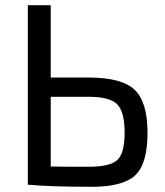

<svg xmlns="http://www.w3.org/2000/svg" viewBox="-20 -710 634 738"><path d="M175 -412H321Q448 -412 497.5 -365Q547 -318 547 -200Q547 -80 499.5 -36Q452 8 334 8Q176 8 89 0H87V-690H175ZM175 -338V-70Q213 -69 321 -69Q403 -69 431 -95Q459 -121 459 -201Q459 -279 431 -308.5Q403 -338 321 -338Z"/></svg>

Font: Exo 2.0
Style: Regular
Weight: 400
Designer: Natanael Gama
Version: Version 1.001;PS 001.001;hotconv 1.0.70;makeotf.lib2.5.58329